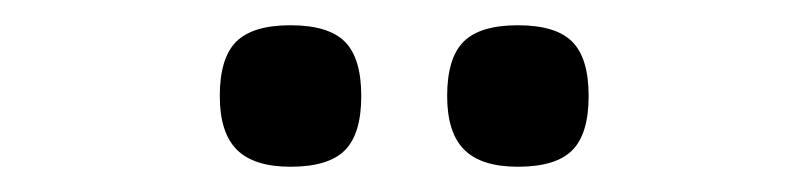

<svg xmlns="http://www.w3.org/2000/svg" viewBox="-20 -734 640 152"><path d="M154 -658Q154 -688 167 -701Q180 -714 210 -714Q240 -714 253 -701Q266 -688 266 -658Q266 -628 253 -615Q240 -602 210 -602Q181 -602 167.5 -615.5Q154 -629 154 -658ZM334 -658Q334 -688 347 -701Q360 -714 390 -714Q420 -714 433 -701Q446 -688 446 -658Q446 -628 433 -615Q420 -602 390 -602Q361 -602 347.5 -615.5Q334 -629 334 -658Z"/></svg>

Font: JuliaMono Latin
Style: Regular
Weight: 400
Monospace: yes
Designer: cormullion
Foundry: corm
Version: Version 0.049; ttfautohint (v1.8.4)